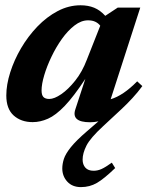

<svg xmlns="http://www.w3.org/2000/svg" viewBox="-20 -462 584 746"><path d="M533 -127.5Q515 -103 494.5 -80.8Q474 -58.5 452 -38L381 28Q330.5 74.5 315.8 104Q301 133.5 301 158Q301 177.5 311.8 189.5Q322.5 201.5 344 201.5Q359 201.5 374.2 194.8Q389.5 188 414.5 170L427.5 191Q384.5 232.5 356.5 248.8Q328.5 265 294.5 265Q261 265 241.5 243.8Q222 222.5 222 192.5Q222 175 228.2 155.5Q234.5 136 255.2 110Q276 84 319 47L362.5 9.5Q346.5 13 330 13Q255.5 13 273 -38L311.5 -155.5Q266.5 -87 231.5 -50.5Q196.5 -14 166.5 -0.8Q136.5 12.5 107 12.5Q62 12.5 33.2 -13.2Q4.5 -39 4.5 -91Q4.5 -133 19.8 -181Q35 -229 62 -275Q89 -321 125.2 -358.8Q161.5 -396.5 204.2 -419Q247 -441.5 293 -441.5Q322.5 -441.5 345.8 -432Q369 -422.5 389 -400.5L437.5 -432.5H525L410 -76.5Q458.5 -90.5 513 -146ZM141.5 -110.5Q141.5 -92.5 148.8 -85Q156 -77.5 171.5 -77.5Q191 -77.5 218.2 -96.2Q245.5 -115 272.5 -149Q299.5 -183 317 -229L369.5 -362Q362.5 -371.5 350.8 -377.2Q339 -383 322 -383Q295.5 -383 269.5 -363Q243.5 -343 220.5 -310.8Q197.5 -278.5 179.8 -241.2Q162 -204 151.8 -169.5Q141.5 -135 141.5 -110.5Z"/></svg>

Font: Newsreader Text
Style: Bold Italic
Weight: 700
Italic angle: -17°
Designer: Hugues Gentile
Foundry: Production Type
Version: Version 1.001